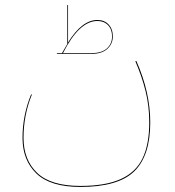

<svg xmlns="http://www.w3.org/2000/svg" viewBox="-20 -504 693 759"><path d="M574 -20Q574 112 510.5 173.5Q447 235 298 235Q179 235 124 182Q69 129 69 41Q69 -48 103 -131L106 -130Q73 -49 73 41Q73 128 127 179.5Q181 231 298 231Q397 231 457 204Q517 177 543.5 122Q570 67 570 -20Q570 -85 555.5 -143.5Q541 -202 515 -262L519 -263Q574 -139 574 -20ZM426 -360Q426 -331 404.5 -311Q383 -291 341 -291H205V-294H225Q236 -314 246 -330V-484H249V-336Q304 -425 365 -425Q393 -425 409.5 -407Q426 -389 426 -360ZM423 -360Q423 -388 407 -404.5Q391 -421 365 -421Q293 -421 229 -294H341Q382 -294 402.5 -312.5Q423 -331 423 -360Z"/></svg>

Font: FiraGO Four
Style: Regular
Weight: 100
Designer: bBox Type
Foundry: bBox Type GmbH
Version: Version 1.001